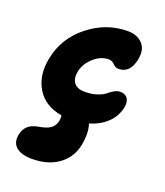

<svg xmlns="http://www.w3.org/2000/svg" viewBox="-130 -616 754 876"><g transform="rotate(20 247.0 -178.0)"><path d="M127 170.9Q76.2 170.9 50.5 149.2Q24.9 127.4 33.2 86.9Q38.6 60.5 54.9 44.9Q71.3 29.3 103 22.9Q143.6 16.6 162.1 3.2Q180.7 -10.3 186 -35.2Q189 -53.7 186 -62Q102.5 -76.2 64.9 -138.7Q27.3 -201.2 44.9 -287.1Q65.4 -391.6 151.1 -459.2Q236.8 -526.9 340.8 -526.9Q385.3 -526.9 411.6 -499.8Q438 -472.7 428.2 -422.9Q415 -350.1 356.9 -350.1Q343.3 -350.1 330.8 -363Q318.4 -376 303.2 -376Q263.7 -376 229.5 -345Q195.3 -314 188 -274.9Q181.2 -240.7 196.5 -220Q211.9 -199.2 248 -199.2Q282.7 -199.2 308.6 -208Q334.5 -216.8 346.2 -227.1Q357.9 -237.3 372.8 -246.1Q387.7 -254.9 403.8 -254.9Q426.3 -254.9 438 -238.8Q449.7 -222.7 443.8 -192.9Q434.1 -148.4 400.9 -116.7Q367.7 -85 316.9 -69.8Q331.5 -30.3 319.8 32.2Q307.1 96.7 255.9 133.8Q204.6 170.9 127 170.9Z"/></g></svg>

Font: Shantell Sans Irregular Bouncy
Style: Bold Italic
Weight: 700
Italic angle: -11.31°
Designer: Stephen Nixon, Anya Danilova, Shantell Martin
Foundry: Arrow Type
Version: Version 1.006;[9816181b4]